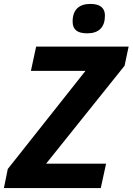

<svg xmlns="http://www.w3.org/2000/svg" viewBox="-53 -949 669 969"><path d="M-13.7 -96.2 378.4 -591.3H103L129.4 -713.9H596.2L575.7 -617.2L179.7 -123H482.4L455.6 0H-33.2ZM313.5 -839.8Q313.5 -883.8 336.2 -906.5Q358.9 -929.2 403.3 -929.2Q439.9 -929.2 458.3 -914.3Q476.6 -899.4 476.6 -870.6Q476.6 -826.2 453.9 -803.5Q431.2 -780.8 387.2 -780.8Q349.1 -780.8 331.3 -795.4Q313.5 -810.1 313.5 -839.8Z"/></svg>

Font: Viking Open Sans
Style: Bold Italic
Weight: 700
Italic angle: -12°
Foundry: Ascender Corporation
Version: Version 2.000